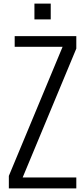

<svg xmlns="http://www.w3.org/2000/svg" viewBox="-20 -1039 463 1059"><path d="M259.8 -932.1H169.9V-1019H259.8ZM400.9 0H28.8V-68.8L325.2 -780.8H61V-839.8H400.9V-771L105 -60.1H400.9Z"/></svg>

Font: VL Oswald
Style: Light
Weight: 300
Designer: vernon adams
Foundry: vernon adams
Version: Version ; ttfautohint (v0.92.18-e454-dirty) -l 8 -r 50 -G 20